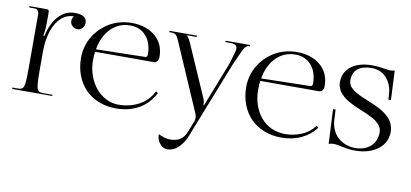

<svg xmlns="http://www.w3.org/2000/svg" viewBox="-66 -712 2387 1115"><g transform="rotate(10 1128.0 -154.5)"><path d="M15 0V-8H44Q52 -8 57.4 -8.6Q62.8 -9.2 67.8 -11.9Q72.8 -14.5 75.6 -17.8Q78.5 -21 81 -28.5Q83.5 -36 84.6 -44.2Q85.8 -52.5 86.6 -66.9Q87.5 -81.2 87.8 -96.5Q88 -111.8 88 -135V-453Q88 -466.5 80.6 -474.8Q73.2 -483 61 -483H30V-491H131Q139.2 -491 142.6 -487.6Q146 -484.2 146 -476V-414Q146 -392.5 144 -369.6Q142 -346.8 139 -338V-336H146Q162.5 -412.8 202.6 -455.4Q242.8 -498 297 -498Q368 -498 368 -451Q368 -432.8 356 -419.9Q344 -407 327 -407Q309.2 -407 296.6 -419.6Q284 -432.2 284 -450Q284 -456.2 286.9 -464Q289.8 -471.8 294 -476V-477Q252.5 -477 220.4 -447.9Q188.2 -418.8 170.6 -365.5Q153 -312.2 153 -243V-134Q153 -103.2 153.5 -84.5Q154 -65.8 155.9 -50.1Q157.8 -34.5 160.4 -27.1Q163 -19.8 168.6 -14.6Q174.2 -9.5 180.8 -8.2Q187.2 -7 198 -7H251V0Z M377 -248Q377 -288.8 389.9 -326.9Q402.8 -365 426.2 -395.8Q449.8 -426.5 481 -449.6Q512.2 -472.8 551 -485.4Q589.8 -498 631 -498Q719 -498 772 -452.6Q825 -407.2 825 -331Q825 -315.2 817.4 -305.6Q809.8 -296 797 -296H451.2Q448 -272.2 448 -244Q448 -197.8 463 -155.8Q478 -113.8 503.2 -83.4Q528.5 -53 563.5 -35Q598.5 -17 637 -17Q705.2 -17 759.1 -46.5Q813 -76 839.5 -131.2L852.2 -123Q822.2 -61.8 763.8 -27.4Q705.2 7 628 7Q572 7 525.1 -11.6Q478.2 -30.2 445.8 -63.5Q413.2 -96.8 395.1 -144.1Q377 -191.5 377 -248ZM453.8 -311 742 -317Q748.2 -317 752.1 -320.9Q756 -324.8 756 -332Q756 -401.2 720.6 -441.6Q685.2 -482 627 -482Q560 -482 514 -436.1Q468 -390.2 453.8 -311Z M1088 5Q1092.8 -7 1092.8 -19.2Q1092.8 -31 1088 -42L919 -432Q914.2 -443.5 911.6 -449.1Q909 -454.8 905.2 -461.9Q901.5 -469 898.5 -472Q895.5 -475 891 -478Q886.5 -481 881.2 -482Q876 -483 869 -483H856V-491H1017V-483H958V-482Q963 -480.2 968.6 -472.6Q974.2 -465 977.2 -458.9Q980.2 -452.8 985 -442L1119 -136Q1125 -121.5 1125 -101V-99H1128L1232 -364L1252 -432Q1256.2 -445 1256.2 -455.8Q1256.2 -470.2 1246.4 -476.6Q1236.5 -483 1215 -483H1187V-491H1332V-484Q1315 -484 1305 -472.5Q1295 -461 1282 -431L1250 -359L1073 90Q1055.8 134.2 1026.5 161.6Q997.2 189 962 189Q935.8 189 917.4 166.1Q899 143.2 899 111Q920.2 120.8 935.8 125.4Q951.2 130 969 130Q983.8 130 996.2 127.4Q1008.8 124.8 1021.6 118.4Q1034.5 112 1045.1 99.2Q1055.8 86.5 1063 68Z M1351 -248Q1351 -288.8 1363.9 -326.9Q1376.8 -365 1400.2 -395.8Q1423.8 -426.5 1455 -449.6Q1486.2 -472.8 1525 -485.4Q1563.8 -498 1605 -498Q1693 -498 1746 -452.6Q1799 -407.2 1799 -331Q1799 -315.2 1791.4 -305.6Q1783.8 -296 1771 -296H1425.2Q1422 -272.2 1422 -244Q1422 -196.2 1436.2 -154.5Q1450.5 -112.8 1475.9 -82.4Q1501.2 -52 1538.6 -34.5Q1576 -17 1620 -17Q1670.8 -17 1717.2 -36.6Q1763.8 -56.2 1793 -96L1805 -87Q1771.5 -42.2 1719.4 -17.6Q1667.2 7 1602 7Q1546.5 7 1499.6 -11.6Q1452.8 -30.2 1420.1 -63.5Q1387.5 -96.8 1369.2 -144.2Q1351 -191.8 1351 -248ZM1427.8 -311 1716 -317Q1722.2 -317 1726.1 -320.9Q1730 -324.8 1730 -332Q1730 -401.2 1694.6 -441.6Q1659.2 -482 1601 -482Q1534 -482 1488 -436.1Q1442 -390.2 1427.8 -311Z M2036 7Q2011 7 1986.1 2.8Q1961.2 -1.5 1941.4 -5.8Q1921.5 -10 1909 -10Q1897.5 -10 1880 -5L1870 -208H1885L1888 -150Q1889.8 -116.2 1902.1 -89.1Q1914.5 -62 1934.6 -44.4Q1954.8 -26.8 1980.6 -17.4Q2006.5 -8 2036 -8Q2091.5 -8 2125.8 -39.5Q2160 -71 2160 -122Q2160 -135 2155.6 -146.4Q2151.2 -157.8 2142 -167.5Q2132.8 -177.2 2122.8 -185Q2112.8 -192.8 2097 -200.9Q2081.2 -209 2068.6 -214.6Q2056 -220.2 2037 -228Q2021.8 -234.2 2012.4 -238.2Q2003 -242.2 1988.2 -249.1Q1973.5 -256 1964.1 -261.2Q1954.8 -266.5 1942.5 -274.2Q1930.2 -282 1922.5 -289.1Q1914.8 -296.2 1906.2 -305.8Q1897.8 -315.2 1893 -325Q1888.2 -334.8 1885.1 -346.5Q1882 -358.2 1882 -371Q1882 -410.5 1903.9 -439.6Q1925.8 -468.8 1963.5 -483.4Q2001.2 -498 2050 -498Q2084 -498 2116.8 -492.5Q2149.5 -487 2156 -487Q2169.2 -487 2184 -491L2192 -318H2177L2175 -352Q2173.8 -371.2 2168.5 -389.5Q2163.2 -407.8 2152.9 -424.6Q2142.5 -441.5 2128.4 -454.1Q2114.2 -466.8 2094 -474.4Q2073.8 -482 2050 -482Q1998.2 -482 1969.1 -459.4Q1940 -436.8 1940 -389Q1940 -381.2 1942.2 -373.8Q1944.5 -366.2 1948 -360.1Q1951.5 -354 1958 -347.8Q1964.5 -341.5 1970.4 -336.6Q1976.2 -331.8 1985.9 -326.2Q1995.5 -320.8 2002.8 -316.9Q2010 -313 2021.8 -307.8Q2033.5 -302.5 2041.2 -299.4Q2049 -296.2 2062 -291Q2081.8 -283 2095.1 -277.1Q2108.5 -271.2 2126.9 -261.9Q2145.2 -252.5 2157.5 -244Q2169.8 -235.5 2183.2 -223.4Q2196.8 -211.2 2204.6 -198.8Q2212.5 -186.2 2217.8 -170.1Q2223 -154 2223 -136Q2223 -72.2 2171.4 -32.6Q2119.8 7 2036 7Z"/></g></svg>

Font: FogtwoNo5
Style: Regular
Weight: 400
Designer: gluk (gluksza@wp.pl)
Foundry: gluk (gluksza@wp.pl)
Version: Version 0.87